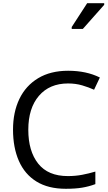

<svg xmlns="http://www.w3.org/2000/svg" viewBox="-20 -1164 672 1194"><path d="M403 -645Q288 -645 222 -568Q156 -491 156 -357Q156 -224 217.5 -146.5Q279 -69 402 -69Q449 -69 491 -77Q533 -85 573 -97V-19Q533 -4 490.5 3Q448 10 389 10Q280 10 207 -35Q134 -80 97.5 -163Q61 -246 61 -358Q61 -466 100.5 -548.5Q140 -631 217 -677.5Q294 -724 404 -724Q517 -724 601 -682L565 -606Q532 -621 491.5 -633Q451 -645 403 -645ZM426 -984V-996L522 -1144H628V-1134L495 -984Z"/></svg>

Font: Noto Sans Tifinagh
Style: Regular
Weight: 400
Designer: JamraPatel
Foundry: JamraPatel LLC
Version: Version 2.004; ttfautohint (v1.8.4.7-5d5b)